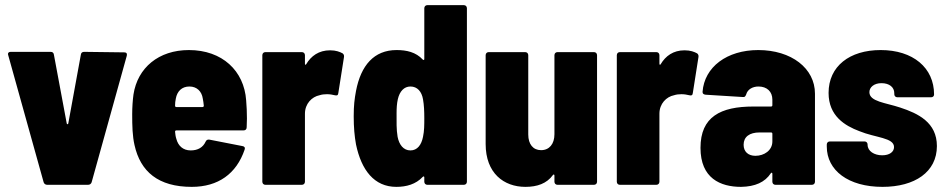

<svg xmlns="http://www.w3.org/2000/svg" viewBox="-20 -720 3687 748"><path d="M164 0H323C330 0 335 -4 337 -10L474 -503C476 -512 472 -516 464 -516L308 -518C301 -518 296 -515 295 -507L246 -239C245 -235 241 -235 240 -239L190 -507C189 -515 184 -518 177 -518H22C15 -518 11 -515 11 -509C11 -508 12 -507 12 -505L150 -10C152 -4 157 0 164 0Z M939 -329C931 -444 846 -525 716 -525C598 -525 516 -456 500 -352C497 -331 495 -301 495 -275C495 -229 496 -190 504 -155C527 -51 597 8 727 8C830 8 901 -43 933 -137C936 -145 932 -150 924 -151L796 -176C789 -177 784 -175 781 -168C771 -146 751 -134 723 -134C693 -134 674 -152 667 -179C664 -188 663 -197 662 -207C662 -210 664 -212 667 -212H929C936 -212 941 -216 941 -224C941 -234 942 -245 942 -258C942 -281 941 -307 939 -329ZM718 -383C747 -383 766 -364 770 -336C772 -327 773 -318 774 -308C774 -305 772 -303 769 -303H667C664 -303 662 -305 662 -308C662 -318 663 -327 665 -336C670 -364 688 -383 718 -383Z M1266 -524C1222 -524 1192 -502 1173 -470C1171 -466 1168 -467 1168 -472V-505C1168 -512 1163 -517 1156 -517H1014C1007 -517 1002 -512 1002 -505V-12C1002 -5 1007 0 1014 0H1156C1163 0 1168 -5 1168 -12V-277C1168 -316 1195 -343 1225 -349C1234 -352 1244 -353 1254 -353C1265 -353 1276 -351 1284 -349C1292 -347 1297 -348 1298 -357L1320 -497C1321 -503 1320 -508 1315 -512C1304 -518 1289 -524 1266 -524Z M1633 -688V-490C1633 -486 1630 -485 1627 -488C1600 -517 1564 -525 1525 -525C1437 -525 1386 -465 1367 -366C1361 -334 1358 -309 1358 -267C1358 -224 1361 -190 1367 -157C1388 -57 1438 8 1524 8C1563 8 1600 -2 1627 -31C1630 -34 1633 -33 1633 -29V-12C1633 -5 1638 0 1645 0H1787C1794 0 1799 -5 1799 -12V-688C1799 -695 1794 -700 1787 -700H1645C1638 -700 1633 -695 1633 -688ZM1628 -187C1622 -156 1606 -134 1579 -134C1552 -134 1535 -156 1529 -187C1524 -216 1525 -246 1525 -279C1525 -298 1526 -317 1530 -334C1537 -364 1554 -383 1579 -383C1606 -383 1623 -363 1628 -333C1632 -311 1633 -286 1633 -260C1633 -234 1633 -210 1628 -187Z M2140 -505V-197C2140 -159 2120 -135 2088 -135C2057 -135 2038 -158 2038 -196V-505C2038 -512 2033 -517 2026 -517H1884C1877 -517 1872 -512 1872 -505V-159C1872 -45 1943 8 2027 8C2073 8 2110 -5 2134 -38C2137 -42 2140 -40 2140 -36V-12C2140 -5 2145 0 2152 0H2294C2301 0 2306 -5 2306 -12V-505C2306 -512 2301 -517 2294 -517H2152C2145 -517 2140 -512 2140 -505Z M2647 -524C2603 -524 2573 -502 2554 -470C2552 -466 2549 -467 2549 -472V-505C2549 -512 2544 -517 2537 -517H2395C2388 -517 2383 -512 2383 -505V-12C2383 -5 2388 0 2395 0H2537C2544 0 2549 -5 2549 -12V-277C2549 -316 2576 -343 2606 -349C2615 -352 2625 -353 2635 -353C2646 -353 2657 -351 2665 -349C2673 -347 2678 -348 2679 -357L2701 -497C2702 -503 2701 -508 2696 -512C2685 -518 2670 -524 2647 -524Z M2934 -525C2812 -525 2724 -459 2717 -362C2717 -355 2721 -352 2729 -351L2874 -342C2882 -341 2884 -345 2887 -352C2892 -371 2911 -383 2935 -383C2968 -383 2989 -363 2989 -332V-310C2989 -307 2987 -305 2984 -305H2915C2787 -305 2709 -265 2709 -144C2709 -25 2787 8 2867 8C2922 7 2960 -10 2983 -45C2986 -49 2989 -47 2989 -43V-12C2989 -5 2994 0 3001 0H3143C3150 0 3155 -5 3155 -12V-355C3155 -454 3063 -525 2934 -525ZM2923 -113C2895 -113 2877 -129 2877 -156C2877 -187 2900 -204 2939 -204H2984C2987 -204 2989 -202 2989 -199V-169C2989 -134 2957 -113 2923 -113Z M3418 8C3544 8 3630 -50 3630 -151C3630 -243 3557 -278 3487 -301C3430 -320 3367 -324 3367 -361C3367 -380 3385 -396 3414 -396C3445 -396 3464 -380 3464 -357V-353C3464 -346 3469 -341 3476 -341H3607C3614 -341 3619 -345 3619 -352C3619 -456 3537 -525 3411 -525C3290 -525 3208 -462 3208 -358C3208 -268 3272 -230 3328 -209C3391 -183 3463 -184 3463 -147C3463 -128 3445 -115 3417 -115C3386 -115 3360 -131 3360 -156V-157C3360 -164 3355 -169 3348 -169H3213C3206 -169 3201 -164 3201 -157V-149C3201 -56 3285 8 3418 8Z"/></svg>

Font: Barlow Semi Condensed ExtraBold
Style: Regular
Weight: 800
Width: 4
Designer: Jeremy Tribby
Foundry: Tribby Type
Version: Version 1.422;hotconv 1.0.109;makeotfexe 2.5.65596